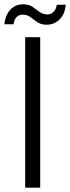

<svg xmlns="http://www.w3.org/2000/svg" viewBox="-39 -873 326 893"><path d="M78 0V-700H148V0ZM178 -758Q152 -758 134.5 -770Q117 -782 102 -793.5Q87 -805 66 -805Q50 -805 38.5 -794Q27 -783 24 -760H-19Q-13 -806 10.5 -829.5Q34 -853 69 -853Q95 -853 112 -841.5Q129 -830 144.5 -818Q160 -806 181 -806Q198 -806 210 -817.5Q222 -829 225 -851H267Q263 -807 238 -782.5Q213 -758 178 -758Z"/></svg>

Font: DM Sans 16pt Light
Style: Regular
Weight: 300
Version: Version 4.004;gftools[0.9.30]